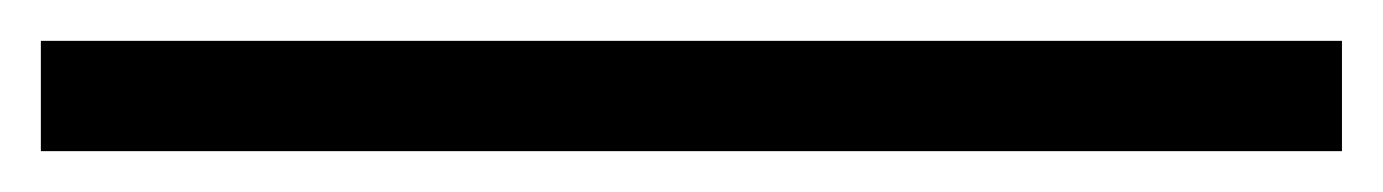

<svg xmlns="http://www.w3.org/2000/svg" viewBox="-20 71 677 94"><path d="M637 91V145H0V91Z"/></svg>

Font: Yrsa SemiBold
Style: Regular
Weight: 600
Version: Version 2.004